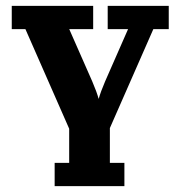

<svg xmlns="http://www.w3.org/2000/svg" viewBox="-20 -469 606 645"><path d="M19.5 -449.2H293V-371.1H212.6L290 -195.3Q304.9 -160.6 311.5 -136.7Q318.1 -160.6 333 -195.3L410.2 -371.1H341.8V-449.2H546.9V-371.1H495.1L349.1 -38.8V78.1H397.9V156.2H163.6V78.1H212.4V-36.6L65.4 -371.1H19.5Z"/></svg>

Font: Orelega One
Style: Regular
Weight: 400
Version: Version 1.1 ; ttfautohint (v1.8.3)